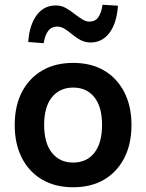

<svg xmlns="http://www.w3.org/2000/svg" viewBox="-20 -779 616 809"><path d="M288 10Q213 10 158 -22Q103 -54 72.5 -113Q42 -172 42 -252Q42 -333 72.5 -391.5Q103 -450 158 -482Q213 -514 288 -514Q364 -514 418.5 -482Q473 -450 503.5 -391Q534 -332 534 -252Q534 -172 503.5 -113Q473 -54 418.5 -22Q364 10 288 10ZM288 -94Q345 -94 377.5 -135Q410 -176 410 -253Q410 -329 377.5 -369.5Q345 -410 288 -410Q232 -410 199 -369.5Q166 -329 166 -253Q166 -176 199 -135Q232 -94 288 -94ZM164 -597 99 -602Q104 -674 134.5 -715Q165 -756 215 -756Q238 -756 257 -745.5Q276 -735 297 -718Q316 -704 329.5 -696Q343 -688 356 -688Q381 -688 394 -706Q407 -724 412 -759L477 -755Q472 -682 441.5 -641Q411 -600 362 -600Q340 -600 321 -609.5Q302 -619 278 -639Q261 -653 248 -660Q235 -667 221 -667Q197 -667 183.5 -649.5Q170 -632 164 -597Z"/></svg>

Font: Nunitoga
Style: Bold
Weight: 700
Designer: Vernon Adams
Foundry: Vernon Adams
Version: Version 1.0